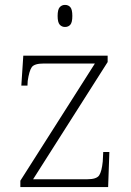

<svg xmlns="http://www.w3.org/2000/svg" viewBox="-20 -763 534 783"><path d="M63 0V-26L367 -504H159Q120 -504 109.5 -489Q99 -474 93 -433L92 -414H67L75 -536H419V-510L115 -32H336Q374 -32 384.5 -48Q395 -64 399 -104L401 -143H426L421 0ZM245 -653Q232 -653 223.5 -662.5Q215 -672 215 -698Q215 -724 223.5 -733.5Q232 -743 245 -743Q259 -743 267 -733.5Q275 -724 275 -698Q275 -672 267 -662.5Q259 -653 245 -653Z"/></svg>

Font: Noto Serif ExtraLight
Style: Regular
Weight: 200
Designer: Monotype Design Team
Foundry: Monotype Imaging Inc.
Version: Version 2.015; ttfautohint (v1.8.4.7-5d5b)